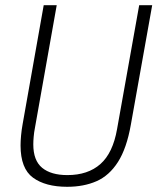

<svg xmlns="http://www.w3.org/2000/svg" viewBox="-20 -706 605 738"><path d="M238 12Q155 12 107 -23Q59 -58 59 -147Q59 -164 61 -185.5Q63 -207 67 -229L148 -686H198L114 -213Q111 -198 109.5 -181Q108 -164 108 -151Q108 -89 142 -61Q176 -33 239 -33Q318 -33 366 -75.5Q414 -118 430 -210L515 -686H565L483 -227Q467 -136 433.5 -83.5Q400 -31 351 -9.5Q302 12 238 12Z"/></svg>

Font: Archivo Condensed Thin
Style: Italic
Weight: 250
Width: 3
Italic angle: -10°
Designer: Hector Gatti
Foundry: Omnibus-Type
Version: Version 2.001